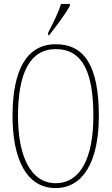

<svg xmlns="http://www.w3.org/2000/svg" viewBox="-20 -951 570 981"><path d="M226 -784V-771H231C269 -818 318 -886 337 -921V-931H292C278 -886 256 -843 226 -784ZM264 10C404 10 485 -125 485 -358C485 -610 414 -725 265 -725C118 -725 44 -596 44 -359C44 -137 116 10 264 10ZM264 -15C137 -15 72 -153 72 -358C72 -574 131 -700 265 -700C406 -700 457 -574 457 -358C457 -146 392 -15 264 -15Z"/></svg>

Font: Noto Serif Hebrew ExtraCondensed Thin
Style: Regular
Weight: 100
Width: 2
Designer: Monotype Design Team
Foundry: Monotype Imaging Inc.
Version: Version 2.004